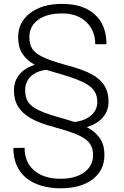

<svg xmlns="http://www.w3.org/2000/svg" viewBox="-20 -741 645 1002"><path d="M546.4 -210.4Q546.4 -161.6 516.4 -127.7Q486.3 -93.8 433.1 -77.6Q477.5 -54.2 501.2 -20Q524.9 14.2 524.9 67.9Q524.9 147.9 463.4 194.8Q401.9 241.7 295.9 241.7Q242.7 241.7 195.6 228Q148.4 214.4 115.2 186.5Q49.8 130.9 49.8 31.2L108.4 30.3Q108.4 106.4 158.9 149.2Q209.5 191.9 295.9 191.9Q374 191.9 419.9 158Q465.8 124 465.8 68.8Q465.8 31.2 449 8.3Q432.1 -14.6 393.1 -33.7Q354 -52.7 267.6 -76.2Q181.2 -99.6 138.7 -124.8Q96.2 -149.9 74.5 -184.8Q52.7 -219.7 52.7 -269Q52.7 -317.9 81.3 -352.3Q109.9 -386.7 161.6 -402.8Q119.6 -425.8 97.2 -460Q74.7 -494.1 74.7 -546.9Q74.7 -625.5 137.7 -673.1Q200.7 -720.7 304.7 -720.7Q414.1 -720.7 474.9 -665.5Q535.6 -610.4 535.6 -510.3H477.1Q477.1 -581.5 430.2 -626.2Q383.3 -670.9 304.7 -670.9Q224.1 -670.9 178.7 -637.5Q133.3 -604 133.3 -547.9Q133.3 -509.3 148.4 -486.3Q163.6 -463.4 200.7 -444.8Q237.8 -426.3 315.4 -404.3Q411.1 -379.4 457.3 -354.2Q503.4 -329.1 524.9 -294.4Q546.4 -259.8 546.4 -210.4ZM221.7 -376.5Q168.9 -370.1 140.1 -341.8Q111.3 -313.5 111.3 -270Q111.3 -229.5 128.7 -206.1Q146 -182.6 185.3 -164.1Q224.6 -145.5 323.7 -118.2L368.7 -104.5Q423.3 -110.8 455.6 -138.9Q487.8 -167 487.8 -209Q487.8 -256.8 455.1 -285.6Q422.4 -314.5 337.9 -341.8Z"/></svg>

Font: Vazir Thin FD
Style: Thin-FD
Weight: 100
Designer: Saber Rastikerdar
Foundry: Saber Rastikerdar
Version: Version 30.0.0